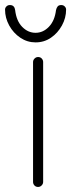

<svg xmlns="http://www.w3.org/2000/svg" viewBox="-48 -741 282 761"><path d="M123 -495V-20Q123 -12 117 -6Q111 0 103 0Q94 0 88.5 -6Q83 -12 83 -20V-495Q83 -503 89 -509Q95 -515 103 -515Q112 -515 117.5 -509Q123 -503 123 -495ZM93 -573Q60 -573 32.5 -591.5Q5 -610 -11.5 -640Q-28 -670 -28 -703Q-28 -710 -22.5 -715.5Q-17 -721 -9 -721Q1 -721 6 -715.5Q11 -710 12 -701Q17 -658 40 -634.5Q63 -611 93 -611Q123 -611 146 -635Q169 -659 174 -701Q176 -710 180.5 -715.5Q185 -721 195 -721Q203 -721 208.5 -715.5Q214 -710 214 -703Q214 -670 197.5 -640Q181 -610 154 -591.5Q127 -573 93 -573Z"/></svg>

Font: Quicksand Variable Light
Style: Regular
Weight: 300
Designer: Andrew Paglinawan
Foundry: Andrew Paglinawan
Version: Version 3.004